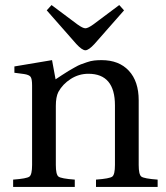

<svg xmlns="http://www.w3.org/2000/svg" viewBox="-20 -740 659 760"><path d="M165 -699 184 -720 287 -643Q308 -628 318 -628Q328 -628 349 -643L452 -720L471 -699L354 -566Q331 -541 318 -541Q305 -541 282 -566ZM32 0V-29Q86 -33 96.5 -41Q107 -49 107 -87V-402Q107 -428 101 -436Q95 -444 75 -447L37 -452V-477L186 -502L200 -426Q204 -429 225 -442.5Q246 -456 251 -459Q256 -462 273.5 -472Q291 -482 299.5 -485Q308 -488 323.5 -493.5Q339 -499 353 -500.5Q367 -502 382 -502Q451 -502 490 -460Q529 -418 529 -343V-87Q529 -49 539.5 -41Q550 -33 604 -29V0H360V-29Q414 -33 424.5 -41Q435 -49 435 -87V-323Q435 -448 330 -448Q292 -448 260 -427.5Q228 -407 211 -376Q201 -356 201 -321V-87Q201 -49 211.5 -41Q222 -33 276 -29V0Z"/></svg>

Font: Linguistics Pro
Style: Regular
Weight: 400
Designer: Stefan Peev, Context Ltd
Foundry: Stefan Peev, Context Ltd
Version: Version 001.000